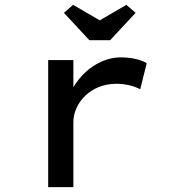

<svg xmlns="http://www.w3.org/2000/svg" viewBox="-20 -773 715 793"><path d="M435 -607 540 -720 502 -753 392 -689 282 -753 244 -720 349 -607ZM283 0V-268C283 -347 353 -427 461 -427C493 -427 534 -419 559 -404L586 -512C563 -527 520 -536 479 -536C415 -536 352 -502 307 -447C298 -436 290 -425 283 -413V-525H179V0Z"/></svg>

Font: Lexend Peta
Style: Regular
Weight: 400
Designer: Bonnie Shaver-Troup, Thomas Jockin
Foundry: Lexend
Version: Version 1.007